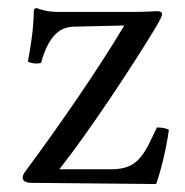

<svg xmlns="http://www.w3.org/2000/svg" viewBox="-20 -459 464 482"><path d="M71 -439C69 -439 65 -435 65 -433C64 -388 59 -353 50 -304C59 -300 71 -298 83 -301C103 -374 134 -391 164 -392L292 -395C224 -281 124 -137 46 -32C37 -20 37 -17 37 -12C37 -5 45 0 60 0L372 3C384 -31 397 -83 404 -133C398 -137 386 -139 374 -139L360 -110C335 -57 314 -35 262 -34H129C203 -128 307 -285 369 -387C384 -412 387 -420 387 -424C387 -428 382 -431 375 -431C370 -431 342 -429 313 -429H130C98 -429 86 -434 71 -439Z"/></svg>

Font: Libertinus Math
Style: Regular
Weight: 400
Designer: Philipp H. Poll, Khaled Hosny
Foundry: Caleb Maclennan
Version: Version 7.050;RELEASE